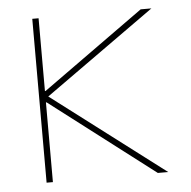

<svg xmlns="http://www.w3.org/2000/svg" viewBox="-43 -563 605 607"><g transform="rotate(-5 259.0 -260.0)"><path d="M101 -253V0H81V-520H101V-289H103L425 -520H459L110 -271L467 0H434L103 -253Z"/></g></svg>

Font: M PLUS 1p Thin
Style: Regular
Weight: 250
Version: Version 1.062